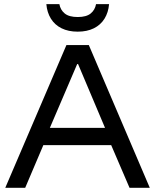

<svg xmlns="http://www.w3.org/2000/svg" viewBox="-20 -888 733 908"><path d="M5 0 294.2 -675H400L688.3 0H592.5L505.8 -201.7H185L99.2 0ZM215.8 -283.3H476.7L349.2 -585H345ZM347.5 -738.3Q303.3 -738.3 271.2 -754.2Q239.2 -770 220.8 -799.6Q202.5 -829.2 199.2 -868.3H260.8Q265.8 -840.8 286.2 -824.2Q306.7 -807.5 347.5 -807.5Q388.3 -807.5 408.8 -824.2Q429.2 -840.8 434.2 -868.3H495.8Q492.5 -829.2 474.2 -799.6Q455.8 -770 423.8 -754.2Q391.7 -738.3 347.5 -738.3Z"/></svg>

Font: Funnel Display Light
Style: Regular
Weight: 400
Version: Version 1.000